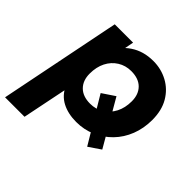

<svg xmlns="http://www.w3.org/2000/svg" viewBox="-203 -720 1088 1088"><g transform="rotate(45 341.5 -176.0)"><path d="M581 14 509 63 348 -206 424 -257ZM366 8Q300 8 252 -17Q204 -42 180 -94.5Q156 -147 163 -230Q169 -326 202.5 -397Q236 -468 294 -507Q352 -546 431 -546Q494 -546 547 -517.5Q600 -489 631.5 -435.5Q663 -382 663 -305Q663 -238 640.5 -180.5Q618 -123 577 -81Q536 -39 482 -15.5Q428 8 366 8ZM-18 194 129 -538H276L255 -431L221 -271L200 -111L138 194ZM348 -121Q394 -121 429.5 -143.5Q465 -166 485.5 -205.5Q506 -245 506 -298Q506 -353 474 -385Q442 -417 383 -417Q338 -417 302 -394.5Q266 -372 246 -332.5Q226 -293 226 -240Q226 -185 258 -153Q290 -121 348 -121Z"/></g></svg>

Font: MOST Montserrat
Style: Bold Italic
Weight: 700
Italic angle: -11.3°
Designer: Julieta Ulanovsky
Foundry: Julieta Ulanovsky
Version: Version 8.000;March 11, 2024;FontCreator 15.0.0.2926 64-bit